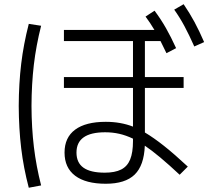

<svg xmlns="http://www.w3.org/2000/svg" viewBox="-20 -838 978 896"><path d="M281.2 -126Q281.2 -196.3 330.6 -232.9Q379.9 -269.5 473.6 -269.5Q543 -269.5 600.6 -247.1V-427.7H278.3V-478.5H600.6V-646.5H278.3V-698.2H700.7Q681.6 -730.5 659.2 -760.7L701.2 -788.1Q730.5 -749 754.4 -707Q778.3 -665 801.8 -613.3L756.8 -589.8Q737.8 -629.9 729 -646.5H656.2V-478.5H836.9V-427.7H656.2V-219.7Q697.3 -195.3 745.6 -157Q793.9 -118.7 856.4 -60.5L818.4 -22.5Q718.3 -116.2 655.8 -158.2Q652.3 -65.9 608.4 -23.2Q564.5 19.5 473.6 19.5Q380.4 19.5 330.8 -17.8Q281.2 -55.2 281.2 -126ZM793 -793 836.9 -818.4Q864.7 -777.8 887.5 -735.6Q910.2 -693.4 932.6 -641.6L886.7 -621.1Q862.3 -675.8 840.6 -716.3Q818.8 -756.8 793 -793ZM67.4 -343.8Q67.9 -448.7 78.9 -540Q89.8 -631.3 114.3 -726.6L171.9 -717.8Q148.4 -625 137.9 -535.2Q127.4 -445.3 127 -343.8Q127.4 -241.2 138.2 -151.9Q148.9 -62.5 171.9 27.3L114.3 38.1Q89.8 -54.7 78.9 -146.2Q67.9 -237.8 67.4 -343.8ZM468.8 -32.2Q516.6 -32.2 545.4 -46.9Q574.2 -61.5 587.4 -93.8Q600.6 -126 600.6 -179.7V-190.9Q567.9 -206.5 536.6 -213.6Q505.4 -220.7 470.7 -220.7Q336.9 -220.7 336.9 -126Q336.9 -78.6 369.6 -55.4Q402.3 -32.2 468.8 -32.2Z"/></svg>

Font: Pretendard JP Light
Style: Regular
Weight: 300
Designer: Base glyphs from Inter by Rasmus Andersson; Hangeul glyphs from Noto Sans CJK(Source Han Sans) by Jang Soo-young and Kan
Foundry: Kil Hyung-jin
Version: Version 1.309